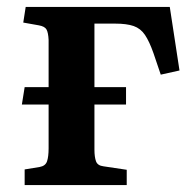

<svg xmlns="http://www.w3.org/2000/svg" viewBox="-20 -533 560 553"><path d="M51 0V-45L94 -52Q111 -55 115.5 -68.5Q120 -82 120 -106V-232H43L51 -282H120V-418Q119 -439 114 -448Q109 -457 92 -460L47 -468L54 -513H469L497 -330L443 -318L422 -380Q410 -414 397.5 -432.5Q385 -451 365 -458Q345 -465 311 -465H252V-282H343V-232H252V-102Q252 -81 256.5 -68.5Q261 -56 278 -54L345 -44V0Z"/></svg>

Font: Literata 36pt SemiBold
Style: Regular
Weight: 600
Designer: Latin by Veronika Burian and Jose Scaglione. Greek by Irene Vlachou. Cyrillic by Vera Evstafieva.
Foundry: TypeTogether
Version: Version 3.002